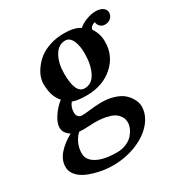

<svg xmlns="http://www.w3.org/2000/svg" viewBox="-164 -582 892 941"><g transform="rotate(-30 282.0 -111.0)"><path d="M359.9 -308.1Q359.9 -353 346.4 -381.6Q333 -410.2 308.1 -410.2Q268.6 -410.2 245.8 -369.9Q223.1 -329.6 223.1 -272Q223.1 -159.2 274.9 -159.2Q316.4 -159.2 338.1 -201.9Q359.9 -244.6 359.9 -308.1ZM172.9 12.2Q152.8 12.2 145 11.2Q128.4 24.9 115.2 51.5Q102.1 78.1 102.1 109.9Q102.1 147.9 142.6 169.9Q183.1 191.9 254.9 191.9Q284.7 191.9 308.6 181.4Q332.5 170.9 346.2 155Q359.9 139.2 366.9 122.8Q374 106.4 374 91.8Q374 80.6 371.3 70.8Q368.7 61 359.6 49.3Q350.6 37.6 335.7 29.3Q320.8 21 293.5 15.4Q266.1 9.8 230 9.8Q220.2 9.8 200.9 11Q181.6 12.2 172.9 12.2ZM475.1 -308.1Q475.1 -228.5 416 -176.3Q356.9 -124 265.1 -124Q214.4 -124 187 -134.8Q168.9 -112.8 168.9 -84Q168.9 -67.4 177 -59.1Q185.1 -50.8 198.2 -50.8Q213.4 -50.8 240.2 -54.2Q278.3 -59.1 309.1 -59.1Q348.1 -59.1 378.7 -49.6Q409.2 -40 426.3 -26.6Q443.4 -13.2 454.3 3.7Q465.3 20.5 468.8 33.2Q472.2 45.9 472.2 56.2Q472.2 104.5 436.3 146.5Q400.4 188.5 338.9 213.1Q277.3 237.8 205.1 237.8Q183.1 237.8 157.7 234.4Q132.3 231 103.8 222.9Q75.2 214.8 52.5 202.6Q29.8 190.4 14.9 171.1Q0 151.9 0 127.9Q0 89.4 28.6 56.4Q57.1 23.4 104 -2Q70.8 -22.5 70.8 -54.2Q70.8 -79.6 93 -113Q115.2 -146.5 145 -169.9Q109.9 -208 109.9 -279.8Q109.9 -296.4 116.7 -316.7Q123.5 -336.9 139.9 -359.6Q156.2 -382.3 179.7 -400.9Q203.1 -419.4 240 -431.6Q276.9 -443.8 320.8 -443.8Q378.4 -443.8 410.2 -422.9Q427.2 -438 450.2 -447Q473.1 -456.1 486.1 -458Q499 -460 507.8 -460Q534.2 -460 549.1 -449.2Q564 -438.5 564 -421.9Q564 -405.3 551.3 -392.6Q538.6 -379.9 518.1 -379.9Q502.4 -379.9 492.7 -388.9Q482.9 -397.9 481 -407.2L479 -416Q452.6 -408.2 450.2 -389.2Q475.1 -354 475.1 -308.1Z"/></g></svg>

Font: Linux Libertine
Style: Bold Italic
Weight: 700
Italic angle: -11.5°
Designer: Philipp H. Poll
Foundry: Philipp H. Poll
Version: Version 4.0.5